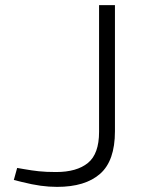

<svg xmlns="http://www.w3.org/2000/svg" viewBox="-20 -720 552 750"><path d="M203 10Q171 10 138.5 5.5Q106 1 66 -9L34 -17L47 -64L76 -59Q104 -54 132 -51Q160 -48 199 -48Q280 -48 323.5 -83.5Q367 -119 367 -205V-700H429V-207Q429 -92 371 -41Q313 10 203 10Z"/></svg>

Font: REM ExtraLight
Style: Regular
Weight: 250
Designer: Octavio Pardo
Foundry: Ashler Design
Version: Version 1.005;gftools[0.9.28]